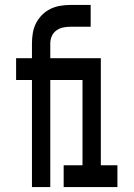

<svg xmlns="http://www.w3.org/2000/svg" viewBox="-20 -755 540 775"><path d="M109 0V-432H45V-520H109V-580Q109 -601 112.5 -622Q116 -643 125.5 -661.5Q135 -680 150 -695Q165 -710 183.5 -719Q202 -728 222.5 -731.5Q243 -735 264 -735H346V-647H264Q249 -647 234.5 -644Q220 -641 207.5 -632Q195 -623 189 -609Q183 -595 183 -580V-520H387V-88H454V0H237V-88H313V-432H183V0Z"/></svg>

Font: Iosevka SS18 Semibold
Style: Regular
Weight: 600
Monospace: yes
Designer: Belleve Invis
Foundry: Belleve Invis
Version: Version 25.1.1; ttfautohint (v1.8.4)